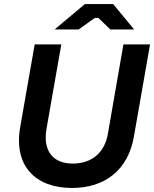

<svg xmlns="http://www.w3.org/2000/svg" viewBox="-20 -920 764 952"><path d="M337 12C498 12 615 -75 644 -243L724 -700H592L515 -257C499 -162 434 -109 341 -109C242 -109 191 -172 211 -284L284 -700H152L80 -289C47 -97 156 12 337 12ZM251 -774H370L450 -831H468L527 -774H645L541 -900H401Z"/></svg>

Font: Fixel Display 20240404 SemiBold
Style: Italic
Weight: 600
Italic angle: -10°
Designer: AlfaBravo + MacPaw
Foundry: Kyrylo Tkachov, Marchela Mozhyna, Serhii Makarenko, Maria Weinstein, Zakhar Kryvoshyya
Version: Version 1.211;Glyphs 3.2 (3225)